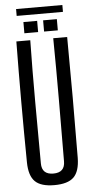

<svg xmlns="http://www.w3.org/2000/svg" viewBox="-64 -1015 514 1058"><g transform="rotate(-5 193.0 -485.5)"><path d="M193 7Q119 7 86.5 -25Q54 -57 53 -131Q49 -466 53 -800H130Q127 -633 127.5 -459.5Q128 -286 129 -119Q129 -57 193 -57Q257 -57 257 -119Q258 -286 258.5 -459.5Q259 -633 257 -800H334Q337 -466 334 -131Q333 -57 300.5 -25Q268 7 193 7ZM210 -841V-903H286V-841ZM101 -841V-903H177V-841ZM67 -940V-978H323V-940Z"/></g></svg>

Font: Big Shoulders Display Medium
Style: Regular
Weight: 500
Designer: Patric King
Foundry: XO Type Co
Version: Version 1.000; ttfautohint (v1.8.2)